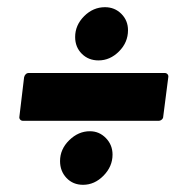

<svg xmlns="http://www.w3.org/2000/svg" viewBox="-20 -576 488 534"><path d="M189 -473Q189 -506 214 -531Q239 -556 272 -556Q299 -556 317.5 -537.5Q336 -519 336 -492Q336 -458 311 -433Q286 -408 254 -408Q226 -408 207.5 -426.5Q189 -445 189 -473ZM34 -252 47 -361Q48 -366 51.5 -369.5Q55 -373 60 -373H438Q443 -373 446 -369.5Q449 -366 448 -361L434 -252Q434 -247 430 -243.5Q426 -240 421 -240H44Q39 -240 36 -243.5Q33 -247 34 -252ZM147 -128Q147 -161 172.5 -186Q198 -211 230 -211Q256 -211 274.5 -192Q293 -173 293 -146Q293 -113 268 -87.5Q243 -62 211 -62Q183 -62 165 -81Q147 -100 147 -128Z"/></svg>

Font: Barlow Semi Condensed ExtraBold
Style: Italic
Weight: 800
Width: 4
Italic angle: -7°
Designer: Jeremy Tribby
Foundry: Tribby Type
Version: Version 1.408